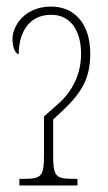

<svg xmlns="http://www.w3.org/2000/svg" viewBox="-20 -565 328 585"><path d="M39 0H216V-20H208C148 -20 142 -26 142 -96V-201L172 -229C228 -282 255 -326 255 -401C255 -495 205 -545 136 -545C54 -545 18 -485 18 -446C18 -417 29 -400 37 -400C37 -461 65 -520 136 -520C194 -520 227 -473 227 -401C227 -341 202 -289 160 -251L114 -210V-96C114 -26 108 -20 47 -20H39Z"/></svg>

Font: Noto Serif ExtraCondensed Thin
Style: Regular
Weight: 100
Width: 2
Designer: Monotype Design Team
Foundry: Monotype Imaging Inc.
Version: Version 2.013